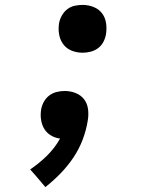

<svg xmlns="http://www.w3.org/2000/svg" viewBox="-20 -558 640 783"><path d="M317 -343Q293 -343 272 -351.5Q251 -360 238 -377.5Q225 -395 221 -418Q217 -441 221 -464Q224 -480 232.5 -495Q241 -510 254.5 -520.5Q268 -531 284.5 -534.5Q301 -538 317 -538Q340 -538 361.5 -529.5Q383 -521 396 -504Q409 -487 412.5 -464Q416 -441 412 -417Q409 -401 401 -386Q393 -371 379 -361Q365 -351 349 -347Q333 -343 317 -343ZM165 205 127 160 103 133Q140 108 172 76.5Q204 45 225 7Q208 5 192.5 -3Q177 -11 166.5 -24Q156 -37 151 -54Q146 -71 146 -89Q146 -95 146.5 -101Q147 -107 148 -113Q151 -129 159.5 -144Q168 -159 181.5 -169Q195 -179 211.5 -183Q228 -187 244 -187Q267 -187 288.5 -178.5Q310 -170 323 -153Q336 -136 339 -113Q342 -90 338 -67Q332 -28 317.5 10.5Q303 49 280 83.5Q257 118 227.5 148.5Q198 179 165 205Z"/></svg>

Font: Iosevka Slab Extended Oblique
Style: Bold
Weight: 700
Width: 7
Italic angle: -9°
Monospace: yes
Designer: Belleve Invis
Foundry: Belleve Invis
Version: Version 11.1.1; ttfautohint (v1.8.3)